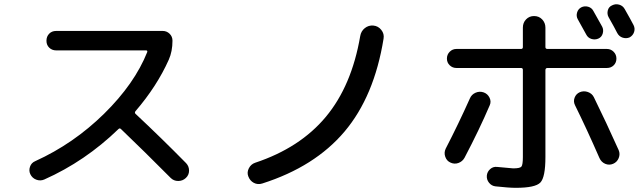

<svg xmlns="http://www.w3.org/2000/svg" viewBox="-20 -856 3040 906"><path d="M188.5 -8.8Q169.9 -1 150.9 -8.3Q131.8 -15.6 123 -34.2Q115.2 -50.8 121.6 -69.3Q127.9 -87.9 146.5 -95.7Q327.1 -177.7 471.2 -319.3Q615.2 -460.9 674.8 -610.4Q676.8 -618.2 668.9 -618.2H245.1Q225.6 -618.2 212.4 -630.9Q199.2 -643.6 199.2 -663.6Q199.2 -683.6 211.9 -696.8Q224.6 -710 245.1 -710H748Q766.6 -710 780.3 -696.8Q793.9 -683.6 793.9 -664.1Q793.9 -613.3 776.4 -574.2Q720.7 -449.2 619.1 -331.1Q614.3 -324.2 619.1 -319.3Q742.2 -204.1 858.4 -85.9Q872.1 -71.3 872.1 -50.8Q872.1 -30.3 856.9 -16.1Q841.8 -2 820.8 -2Q799.8 -2 785.2 -16.6Q661.1 -141.6 550.8 -247.1Q544.9 -252.9 539.1 -247.1Q381.8 -94.7 188.5 -8.8Z M1217.8 9.8Q1196.3 16.6 1177.7 6.8Q1159.2 -2.9 1151.4 -24.4Q1144.5 -43 1154.3 -62Q1164.1 -81.1 1183.6 -87.9Q1395.5 -158.2 1517.6 -304.7Q1639.6 -451.2 1679.7 -685.5Q1683.6 -709 1701.2 -723.1Q1718.8 -737.3 1741.7 -735.4Q1764.6 -733.4 1779.3 -714.8Q1793.9 -696.3 1790 -673.8Q1746.1 -401.4 1606 -235.4Q1465.8 -69.3 1217.8 9.8Z M2746.1 -693.4Q2711.9 -754.9 2706.1 -765.6Q2698.2 -780.3 2703.1 -796.9Q2708 -813.5 2722.7 -821.3Q2738.3 -829.1 2755.4 -824.2Q2772.5 -819.3 2780.3 -803.7Q2815.4 -740.2 2821.3 -730.5Q2829.1 -715.8 2824.2 -698.2Q2819.3 -680.7 2803.2 -673.8Q2787.1 -667 2770.5 -672.4Q2753.9 -677.7 2746.1 -693.4ZM2927.7 -813.5Q2956.1 -763.7 2969.7 -737.3Q2977.5 -721.7 2972.2 -705.1Q2966.8 -688.5 2951.2 -679.7Q2935.5 -672.9 2918.5 -678.2Q2901.4 -683.6 2892.6 -700.2Q2879.9 -725.6 2851.6 -775.4Q2843.8 -790 2848.1 -807.1Q2852.5 -824.2 2869.1 -831.1Q2884.8 -838.9 2901.9 -834Q2918.9 -829.1 2927.7 -813.5ZM2843.8 -625Q2862.3 -625 2875.5 -611.8Q2888.7 -598.6 2888.7 -579.6Q2888.7 -560.5 2876 -547.9Q2863.3 -535.2 2843.8 -535.2H2563.5Q2554.7 -535.2 2553.7 -526.4V-115.2Q2553.7 -19.5 2529.8 5.4Q2505.9 30.3 2414.1 30.3Q2380.9 30.3 2318.4 23.4Q2299.8 21.5 2287.6 6.3Q2275.4 -8.8 2277.3 -28.3Q2279.3 -45.9 2293 -58.1Q2306.6 -70.3 2325.2 -68.4Q2382.8 -62.5 2401.4 -61.5Q2433.6 -61.5 2440.4 -69.8Q2447.3 -78.1 2447.3 -115.2V-526.4Q2447.3 -535.2 2438.5 -535.2H2133.8Q2115.2 -535.2 2102.1 -547.9Q2088.9 -560.5 2088.9 -579.6Q2088.9 -598.6 2102.1 -611.8Q2115.2 -625 2133.8 -625H2438.5Q2447.3 -625 2447.3 -633.8V-725.6Q2447.3 -749 2462.4 -764.6Q2477.5 -780.3 2500 -780.3Q2523.4 -780.3 2538.6 -764.2Q2553.7 -748 2553.7 -725.6V-633.8Q2553.7 -625 2563.5 -625ZM2105.5 -88.9Q2087.9 -96.7 2081.1 -116.2Q2074.2 -135.7 2083 -154.3Q2143.6 -271.5 2197.3 -391.6Q2205.1 -410.2 2224.1 -418.5Q2243.2 -426.8 2262.7 -419.9Q2281.2 -413.1 2290 -395Q2298.8 -377 2291 -359.4Q2242.2 -245.1 2171.9 -111.3Q2162.1 -93.8 2143.1 -86.9Q2124 -80.1 2105.5 -88.9ZM2808.6 -110.4Q2748 -249 2693.4 -359.4Q2684.6 -377 2691.4 -395Q2698.2 -413.1 2715.8 -420.9Q2734.4 -428.7 2753.9 -421.9Q2773.4 -415 2782.2 -397.5Q2840.8 -278.3 2899.4 -147.5Q2907.2 -128.9 2899.4 -109.9Q2891.6 -90.8 2873 -83Q2854.5 -75.2 2835.9 -83Q2817.4 -90.8 2808.6 -110.4Z"/></svg>

Font: Rounded Mgen+ 2m medium
Style: Regular
Weight: 500
Designer: [Source Han Sans]
Ryoko NISHIZUKA  (kana & ideographs); Paul D. Hunt (Latin, Greek & Cyrillic); Wenlong ZHANG  (bopomofo
Version: Version 1.059.20150602